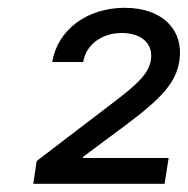

<svg xmlns="http://www.w3.org/2000/svg" viewBox="-20 -825 472 482"><path d="M63.6 -363.6H393.1L403.4 -428.3H188.2V-431.1L293.3 -509.2C387.8 -579.5 421.9 -618.3 430.4 -672.6C441.8 -746.8 390.6 -805.4 293 -805.4C197.1 -805.4 123.9 -748.6 111.2 -669.4H188.9C196 -714.5 237.9 -742.2 285.5 -742.2C334.5 -742.2 365.4 -715.9 358.7 -674C353 -638.8 322.8 -612.2 264.6 -567.8L72.1 -420.8Z"/></svg>

Font: Margiela Sans Text
Style: Italic
Weight: 400
Italic angle: -9.39999°
Designer: Stefan Endress, Andreas Faust
Version: Version 1.100;FEAKit 1.0